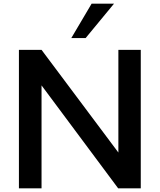

<svg xmlns="http://www.w3.org/2000/svg" viewBox="-20 -1020 865 1040"><path d="M597.5 -1000 443.8 -813.8H366.2L476.2 -1000ZM621.2 -750H742.5V0H620L205 -557.5V0H82.5V-750H205L621.2 -193.8Z"/></svg>

Font: Now Alt Medium
Style: Regular
Weight: 500
Designer: Alfredo Marco Pradil
Foundry: Alfredo Marco Pradil
Version: Version 1.002;PS 001.002;hotconv 1.0.88;makeotf.lib2.5.64775